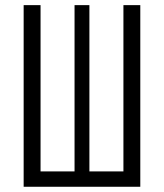

<svg xmlns="http://www.w3.org/2000/svg" viewBox="-20 -713 626 733"><path d="M70.3 0H515.6V-693.4H451.2V-58.6H321.3V-693.4H264.6V-58.6H134.8V-693.4H70.3Z"/></svg>

Font: Cascadia Mono NF Light
Style: Regular
Weight: 300
Monospace: yes
Designer: Aaron Bell
Foundry: Saja Typeworks
Version: Version 2404.023